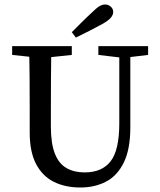

<svg xmlns="http://www.w3.org/2000/svg" viewBox="-20 -819 709 853"><path d="M337 14Q270 14 219.5 -11Q169 -36 140.5 -90Q112 -144 112 -230V-331Q112 -402 111.5 -472.5Q111 -543 109 -614H208Q207 -544 206.5 -473Q206 -402 206 -331V-258Q206 -181 224 -136Q242 -91 276 -72Q310 -53 356 -53Q433 -53 471.5 -102.5Q510 -152 510 -272V-614H559V-253Q559 -156 530 -97Q501 -38 451 -12Q401 14 337 14ZM34 -575V-614H299V-575L177 -562H157ZM417 -575V-614H638V-575L538 -563H518ZM299 -676Q322 -699 344 -721Q366 -743 388 -763Q408 -783 421 -791Q434 -799 447 -799Q461 -799 472 -789.5Q483 -780 483 -766Q483 -753 472.5 -740.5Q462 -728 436 -713Q377 -681 317 -652Z"/></svg>

Font: Lisu Bosa
Style: Regular
Weight: 400
Designer: David Morse, Annie Olsen, Victor Gaultney, Frank Grießhammer (Latin)
Foundry: SIL International
Version: Version 2.000